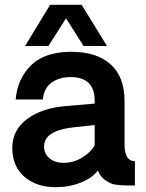

<svg xmlns="http://www.w3.org/2000/svg" viewBox="-20 -770 606 797"><path d="M254 -694 181 -579H84L188 -750H319L424 -579H327ZM497 -170Q497 -101 540 -101V0Q537 0 530 0Q523 0 516 0Q509 0 503 0Q474 -1 456.5 -4Q439 -7 418 -21.5Q397 -36 386 -62Q363 -31 315 -12Q267 7 211 7Q131 7 81 -36.5Q31 -80 31 -156Q31 -230 92.5 -276Q154 -322 256 -330L373 -340V-352Q373 -450 273 -450Q226 -450 194 -427Q162 -404 158 -357H45Q52 -442 108.5 -498.5Q165 -555 277 -555Q380 -555 438.5 -503.5Q497 -452 497 -350ZM373 -166V-251L281 -241Q163 -227 163 -162Q163 -131 186 -112.5Q209 -94 243 -94Q284 -94 319.5 -115Q355 -136 373 -166Z"/></svg>

Font: Oakes Grotesk
Style: Bold
Weight: 600
Designer: Samuel Oakes
Foundry: Samuel Oakes
Version: Version 1.000;PS 001.000;hotconv 1.0.88;makeotf.lib2.5.64775